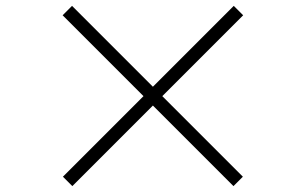

<svg xmlns="http://www.w3.org/2000/svg" viewBox="-20 -695 1040 653"><path d="M226 -62 500 -336 774 -62 806 -94 532 -368 807 -643 775 -675 500 -400 225 -675 193 -643 468 -368 194 -94Z"/></svg>

Font: Noto Serif TC Medium
Style: Regular
Weight: 500
Designer: Ryoko NISHIZUKA 西塚涼子 (kana & ideographs); Frank Grießhammer (Latin, Greek & Cyrillic); Wenlong ZHANG 张文龙 (bopomofo); San
Foundry: Adobe
Version: Version 2.001;hotconv 1.1.0;makeotfexe 2.6.0